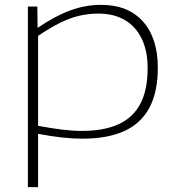

<svg xmlns="http://www.w3.org/2000/svg" viewBox="-20 -562 728 792"><path d="M95 210V-535H134L135 -447Q209 -497 271 -519.5Q333 -542 397 -542Q508 -542 569.5 -473.5Q631 -405 631 -282Q631 -183 596.5 -118Q562 -53 493 -21.5Q424 10 319 10Q279 10 234.5 5Q190 0 137 -10V210ZM317 -22Q409 -22 469 -49.5Q529 -77 559 -134Q589 -191 589 -281Q589 -352 564.5 -402.5Q540 -453 494.5 -479.5Q449 -506 386 -506Q346 -506 307 -497Q268 -488 227 -467.5Q186 -447 137 -414V-43Q190 -33 235 -27.5Q280 -22 317 -22Z"/></svg>

Font: Georama Expanded ExtraLight
Style: Regular
Weight: 250
Width: 7
Designer: Jean-Baptiste Levee
Foundry: Production Type
Version: Version 1.001